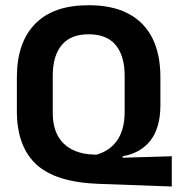

<svg xmlns="http://www.w3.org/2000/svg" viewBox="-20 -672 663 717"><path d="M621.5 24.5 347 14.5Q186.5 8.5 114.8 -58.8Q43 -126 43 -256.5V-383.5Q43 -512.5 110.8 -582.5Q178.5 -652.5 311 -652.5Q399.5 -652.5 459 -621.2Q518.5 -590 548.8 -530Q579 -470 579 -383.5V-280Q579 -235.5 569 -202Q559 -168.5 540.5 -145.5Q522 -122.5 496 -108.2Q470 -94 438 -88.5V-83L621.5 -88.5ZM326 -95 340.5 -94.5Q362.5 -100.5 381.5 -112.8Q400.5 -125 415 -144.2Q429.5 -163.5 437.5 -191Q445.5 -218.5 445.5 -255V-389Q445.5 -463.5 412 -503.8Q378.5 -544 311 -544Q244 -544 210.5 -503.8Q177 -463.5 177 -389V-251Q177 -176.5 216.5 -137.2Q256 -98 326 -95Z"/></svg>

Font: Anek Gurmukhi SemiBold
Style: Regular
Weight: 600
Designer: Sarang Kulkarni (Gurmukhi), Yesha Goshar (Latin)
Foundry: Ek Type
Version: Version 1.003